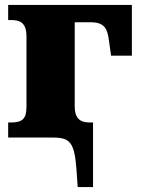

<svg xmlns="http://www.w3.org/2000/svg" viewBox="-20 -556 573 776"><path d="M294 200H356V-61H341C303 -61 282 -79 282 -125V-466H347C403 -466 414 -439 420 -394L429 -331H513V-536H13V-475H24C62 -475 87 -464 87 -408V-125C87 -77 72 -61 24 -61H13V0H195C262 0 281 19 289 128Z"/></svg>

Font: UArctic Serif Black
Style: Regular
Weight: 900
Designer: Customization by Puisto advertising & original work Monotype Design Team
Foundry: Monotype Imaging Inc.
Version: Version 2.004